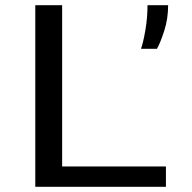

<svg xmlns="http://www.w3.org/2000/svg" viewBox="-20 -720 740 740"><path d="M116 0V-700H219.5V-78.5H619.5V0ZM523.5 -532Q532.5 -558 540.5 -604.8Q548.5 -651.5 548.5 -700H628Q628 -648 613.2 -602Q598.5 -556 585 -532Z"/></svg>

Font: Trispace SemiExpanded
Style: Regular
Weight: 400
Width: 6
Designer: Tyler Finck
Foundry: Etcetera Type Company
Version: Version 1.210; ttfautohint (v1.8.3)